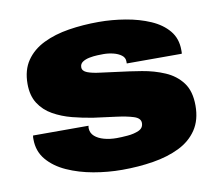

<svg xmlns="http://www.w3.org/2000/svg" viewBox="-66 -619 811 709"><g transform="rotate(-10 339.5 -264.5)"><path d="M338 12Q284 12 230.5 2.5Q177 -7 132.5 -27Q88 -47 61 -79Q34 -111 34 -156Q34 -159 34 -162.5Q34 -166 35 -170H243Q242 -167 242 -164Q242 -161 242 -159Q243 -142 256 -130.5Q269 -119 290.5 -113Q312 -107 338 -107Q355 -107 379 -109Q403 -111 421 -119Q439 -127 439 -146Q439 -164 414 -172Q389 -180 350 -185Q311 -190 266 -196Q227 -202 188.5 -212Q150 -222 118 -240Q86 -258 67 -287.5Q48 -317 48 -361Q48 -413 72 -448Q96 -483 138 -503.5Q180 -524 233.5 -532.5Q287 -541 346 -541Q396 -541 446.5 -532.5Q497 -524 538.5 -506Q580 -488 604.5 -458.5Q629 -429 629 -386Q629 -383 629 -378.5Q629 -374 628 -372H422V-380Q422 -394 410 -403Q398 -412 380 -416.5Q362 -421 343 -421Q335 -421 320.5 -420.5Q306 -420 290.5 -417Q275 -414 264.5 -407Q254 -400 254 -387Q254 -373 272 -366Q290 -359 320 -355.5Q350 -352 385 -347Q427 -342 472.5 -334.5Q518 -327 557.5 -310Q597 -293 621 -261Q645 -229 645 -175Q645 -121 620.5 -84.5Q596 -48 553 -27Q510 -6 454.5 3Q399 12 338 12Z"/></g></svg>

Font: Archivo SemiExpanded Black
Style: Regular
Weight: 900
Width: 6
Designer: Hector Gatti
Foundry: Omnibus-Type
Version: Version 2.001